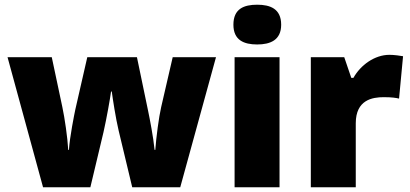

<svg xmlns="http://www.w3.org/2000/svg" viewBox="-20 -796 1744 816"><path d="M484 -242 542 0H746L898 -553H714L665 -341C655 -298 644 -213 640 -159H637C632 -211 617 -289 609 -327L562 -553H351L300 -330C296 -311 276 -212 273 -159H270C267 -212 255 -294 245 -341L200 -553H12L163 0H364L420 -235C433 -292 448 -377 452 -407H455C459 -377 472 -292 484 -242Z M1073 -776C1017 -776 972 -759 972 -691C972 -625 1017 -607 1073 -607C1128 -607 1175 -625 1175 -691C1175 -759 1128 -776 1073 -776ZM1168 -553H977V0H1168Z M1635 -563C1572 -563 1512 -519 1482 -465H1473L1443 -553H1301V0H1492V-272C1492 -372 1563 -383 1611 -383C1646 -383 1663 -380 1676 -377L1693 -557C1682 -559 1656 -563 1635 -563Z"/></svg>

Font: Noto Sans Myanmar UI Black
Style: Regular
Weight: 900
Designer: Monotype Design Team
Foundry: Monotype Imaging Inc.
Version: Version 2.103